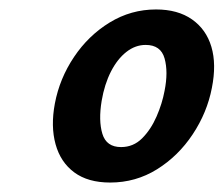

<svg xmlns="http://www.w3.org/2000/svg" viewBox="-20 -685 473 406"><path d="M213 -299Q166 -299 137 -320.5Q108 -342 97.5 -380Q87 -418 96 -466Q106 -519 136.5 -564.5Q167 -610 212 -637.5Q257 -665 310 -665Q356 -665 386 -644Q416 -623 427 -586Q438 -549 428 -499Q418 -447 387.5 -401Q357 -355 312 -327Q267 -299 213 -299ZM236 -374Q262 -374 280.5 -392.5Q299 -411 311 -438.5Q323 -466 328 -493Q336 -533 328 -561.5Q320 -590 288 -590Q266 -590 247 -575Q228 -560 214.5 -533.5Q201 -507 195 -472Q188 -430 196.5 -402Q205 -374 236 -374Z"/></svg>

Font: Ysabeau Office
Style: Bold Italic
Weight: 700
Italic angle: -12°
Designer: Christian Thalmann (Catharsis Fonts)
Version: Version 2.001;gftools[0.9.30]; featfreeze: tnum,lnum,ss02